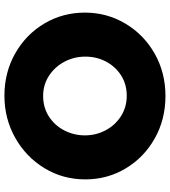

<svg xmlns="http://www.w3.org/2000/svg" viewBox="30 -784 768 868"><g transform="rotate(90 414.0 -350.0)"><path d="M791 -352Q791 -451 741.5 -534Q692 -617 606 -665.5Q520 -714 414 -714Q308 -714 222 -665Q136 -616 86.5 -532.5Q37 -449 37 -350Q37 -250 86 -167Q135 -84 221 -35Q307 14 413 14Q516 14 602.5 -34.5Q689 -83 740 -166.5Q791 -250 791 -352ZM592 -350Q592 -300 569.5 -256.5Q547 -213 506.5 -187Q466 -161 414 -161Q363 -161 322.5 -187.5Q282 -214 259 -257.5Q236 -301 236 -352Q236 -403 258.5 -445.5Q281 -488 321 -513.5Q361 -539 413 -539Q464 -539 505 -513Q546 -487 569 -443.5Q592 -400 592 -350Z"/></g></svg>

Font: Geom Black
Style: Bold
Weight: 900
Version: Version 1.102